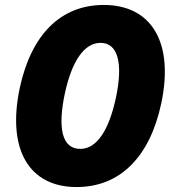

<svg xmlns="http://www.w3.org/2000/svg" viewBox="-20 -745 696 775"><path d="M289 10C465 10 585 -112 631 -328C683 -573 592 -725 399 -725C224 -725 106 -604 60 -391C7 -142 97 10 289 10ZM304 -144C230 -144 212 -228 242 -369C270 -497 319 -572 386 -572C455 -572 478 -492 448 -351C420 -220 371 -144 304 -144Z"/></svg>

Font: Noto Sans SemiCondensed Black
Style: Italic
Weight: 900
Width: 4
Italic angle: -12°
Designer: Monotype Design Team
Foundry: Monotype Imaging Inc.
Version: Version 2.013